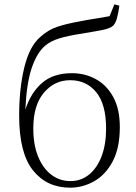

<svg xmlns="http://www.w3.org/2000/svg" viewBox="-20 -847 623 881"><path d="M303.2 -16.1Q352.1 -16.1 388.9 -46.1Q425.8 -76.2 446.3 -130.4Q466.8 -184.6 466.8 -256.8Q466.8 -368.7 421.6 -423.8Q376.5 -479 301.8 -479Q230 -479 181.4 -421.6Q132.8 -364.3 132.8 -257.8Q132.8 -182.6 155 -128.4Q177.2 -74.2 215.6 -45.2Q253.9 -16.1 303.2 -16.1ZM504.9 -827.1 527.8 -820.8Q522.9 -787.1 516.8 -764.2Q510.7 -741.2 500 -730Q486.3 -716.3 446.8 -708.7Q407.2 -701.2 356.9 -692.9Q292 -683.1 252.2 -670.9Q212.4 -658.7 187 -637.2Q149.4 -605 125.7 -535.6Q102.1 -466.3 96.2 -344.2Q121.6 -421.9 173.1 -466.6Q224.6 -511.2 310.1 -511.2Q370.1 -511.2 420.2 -483.6Q470.2 -456.1 500 -401.1Q529.8 -346.2 529.8 -264.2Q529.8 -167.5 496.8 -106Q463.9 -44.4 411.6 -15.1Q359.4 14.2 301.8 14.2Q194.8 14.2 131.3 -65.4Q67.9 -145 67.9 -315.9Q67.9 -441.4 91.6 -537.8Q115.2 -634.3 164.1 -676.8Q200.7 -710 242.2 -723.9Q283.7 -737.8 346.2 -749Q380.4 -755.9 417 -761.5Q453.6 -767.1 482.9 -772.9Z"/></svg>

Font: Source Han Serif CN ExtraLight
Style: Regular
Weight: 250
Designer: Ryoko NISHIZUKA  (kana & ideographs); Frank Grießhammer (Latin, Greek & Cyrillic); Wenlong ZHANG  (bopomofo); Sandoll Co
Foundry: Adobe Systems Incorporated
Version: Version 1.001;PS 1.001;hotconv 16.6.54;makeotf.lib2.5.65590